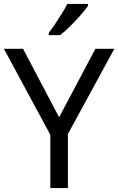

<svg xmlns="http://www.w3.org/2000/svg" viewBox="-20 -964 606 984"><path d="M283 -363 469 -714H566L328 -277V0H238V-273L0 -714H98ZM431 -934Q419 -916 394 -887.5Q369 -859 340.5 -830.5Q312 -802 288 -784H230V-796Q245 -815 262.5 -841Q280 -867 297 -894.5Q314 -922 325 -944H431Z"/></svg>

Font: Noto Sans Imperial Aramaic
Style: Regular
Weight: 400
Designer: Monotype Design Team
Foundry: Monotype Imaging Inc.
Version: Version 2.001; ttfautohint (v1.8.4.7-5d5b)